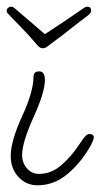

<svg xmlns="http://www.w3.org/2000/svg" viewBox="-21 -546 300 573"><path d="M91 7Q57 7 34 -18Q11 -43 11 -80Q11 -125 45 -199Q79 -273 79 -317Q79 -333 96 -333Q113 -333 113 -307Q113 -271 79 -196Q45 -121 45 -83Q45 -60 59.5 -43.5Q74 -27 95 -27Q132 -27 162 -53Q192 -79 217 -117Q228 -134 234 -140Q240 -146 246 -146Q259 -146 259 -136Q259 -130 251 -114Q223 -63 182 -28Q141 7 91 7ZM106 -402Q99 -402 92 -409.5Q85 -417 74 -430Q65 -441 44 -462.5Q23 -484 3 -505Q-1 -509 -1 -514Q-1 -519 3 -522.5Q7 -526 11 -526Q15 -526 17.5 -525Q20 -524 22 -522L113 -444Q141 -462 172 -483Q203 -504 229 -522Q235 -526 239 -526Q251 -526 251 -514Q251 -508 244 -502Q216 -481 189 -459.5Q162 -438 148 -428Q126 -412 120 -407Q114 -402 106 -402Z"/></svg>

Font: Send Flowers
Style: Regular
Weight: 400
Designer: Robert E. Leuschke
Foundry: Robert E. Leuschke
Version: Version 1.010; ttfautohint (v1.8.4.7-5d5b)